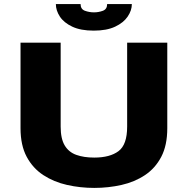

<svg xmlns="http://www.w3.org/2000/svg" viewBox="-20 -909 915 940"><path d="M441.5 11Q373 11 308.5 -3.5Q244 -18 192.5 -51.5Q141 -85 110.8 -141.2Q80.5 -197.5 80.5 -281.5V-700H277V-289Q277 -230 296.8 -197Q316.5 -164 353.5 -150.8Q390.5 -137.5 441.5 -137.5Q518 -137.5 560.2 -169Q602.5 -200.5 602.5 -289V-700H799V-281.5Q799 -197.5 769.5 -141.2Q740 -85 689.5 -51.5Q639 -18 574.8 -3.5Q510.5 11 441.5 11ZM439 -759Q375 -759 333.8 -778.5Q292.5 -798 273 -828Q253.5 -858 253.5 -889H374.5Q374.5 -864 396 -856.2Q417.5 -848.5 440 -848.5Q462.5 -848.5 483.5 -856.2Q504.5 -864 504.5 -889H625.5Q625.5 -858 605.2 -828Q585 -798 543.8 -778.5Q502.5 -759 439 -759Z"/></svg>

Font: Trispace SemiExpanded ExtraBold
Style: Regular
Weight: 800
Width: 6
Designer: Tyler Finck
Foundry: Etcetera Type Company
Version: Version 1.210; ttfautohint (v1.8.3)